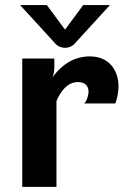

<svg xmlns="http://www.w3.org/2000/svg" viewBox="-20 -728 498 748"><path d="M233.3 -612.5 162.5 -708.3H58.3L191.7 -562.5C191.7 -562.5 205.8 -541.7 233.3 -541.7C260.8 -541.7 275 -562.5 275 -562.5L408.3 -708.3H304.2ZM329.2 -508.3C261.7 -508.3 215 -468.3 185 -427.5C189.2 -439.2 191.7 -452.5 191.7 -466.7V-500H66.7V0H200V-334.2C215.8 -372.5 243.3 -408.3 283.3 -408.3C314.2 -408.3 325 -390 325 -370.8C325 -359.2 319.2 -335.8 308.3 -325H429.2C435.8 -340.8 441.7 -367.5 441.7 -391.7C441.7 -448.3 410 -508.3 329.2 -508.3Z"/></svg>

Font: BoonHome
Style: Bold
Weight: 700
Designer: Sungsit Sawaiwan
Foundry: Sungsit Sawaiwan
Version: Version 0.2